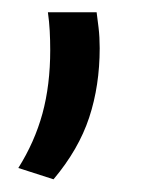

<svg xmlns="http://www.w3.org/2000/svg" viewBox="-20 -155 228 307"><path d="M56.6 -135.4H134.5Q135.9 -126.1 137.6 -110.8Q139.4 -95.6 139.4 -78Q139.4 -18.1 122.6 32.9Q105.8 83.9 65.6 131.7L9.3 113.6Q35.4 72.1 47.9 26.5Q60.3 -19.2 60.3 -74.7Q60.3 -90.8 59.5 -105.6Q58.7 -120.5 56.6 -135.4Z"/></svg>

Font: Anek Malayalam Medium
Style: Regular
Weight: 500
Designer: Maithili Shingre (Malayalam) & Yesha Goshar (Latin)
Foundry: Ek Type
Version: Version 1.003